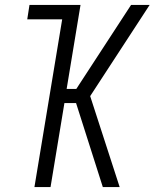

<svg xmlns="http://www.w3.org/2000/svg" viewBox="-20 -755 640 775"><path d="M395 0 287 -339H240L184 0H119L231 -677H90L99 -735H305L249 -396H288L509 -735H584L344 -367L463 0Z"/></svg>

Font: Iosevka Aile Light
Style: Italic
Weight: 300
Italic angle: -9°
Designer: Belleve Invis
Foundry: Belleve Invis
Version: Version 31.1.0; ttfautohint (v1.8.4)